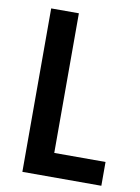

<svg xmlns="http://www.w3.org/2000/svg" viewBox="-82 -770 603 826"><g transform="rotate(10 219.5 -357.0)"><path d="M74 0V-714H195V-104H419V0Z"/></g></svg>

Font: Noto Sans Khmer UI Condensed SemiBold
Style: Regular
Weight: 600
Width: 3
Designer: Danh Hong and the Monotype Design Team
Foundry: Monotype Imaging Inc.
Version: Version 2.002; ttfautohint (v1.8.4.7-5d5b)